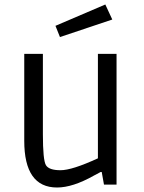

<svg xmlns="http://www.w3.org/2000/svg" viewBox="-20 -822 640 855"><path d="M416 -582H499V0H443L433 -56H428Q427 -56 398 -40Q304 13 234 13Q88 13 88 -195V-582H171V-224Q171 -109 184.5 -86.5Q198 -64 249.5 -64Q301 -64 416 -117ZM449 -802 480 -735 247 -657 227 -707Z"/></svg>

Font: Ruda
Style: Regular
Weight: 400
Designer: Mariela Monsalve, Angelina Sanchez
Foundry: Mariela Monsalve, Angelina Sanchez
Version: Version 1.002